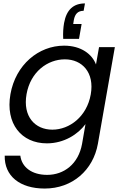

<svg xmlns="http://www.w3.org/2000/svg" viewBox="-20 -821 716 1111"><path d="M437.2 -596 452.3 -682.3H403.7L407.2 -705.2C413.9 -740.3 430.5 -758.5 463.9 -758.5L471.7 -801.2C406 -801.2 364.7 -765.8 350.7 -687.7C346.2 -661.4 343.9 -631.1 345.7 -596ZM350.9 -556.8C203.4 -556.8 70.4 -446.5 40.4 -276C10.4 -105.6 103.9 8.5 251.3 8.5C350.9 8.5 431.5 -44.1 474.7 -102.8L454.8 11.7C433.6 128.8 349.5 190.9 253 190.9C162.7 190.9 105.8 145.5 97.6 79.7H7.3C4.5 197.3 94.8 270 238.6 270C399.1 270 519.1 163.2 546.3 11.7L644.6 -548.3H553.1L535.4 -448C513.6 -506.5 450.4 -556.8 350.9 -556.8ZM505.1 -274.5C482.4 -146.5 382.5 -70.7 283 -70.7C182.6 -70.7 110.9 -146.8 133.6 -276C156.3 -405.3 255 -477.6 355.4 -477.6C454.9 -477.6 527.8 -401.8 505.1 -274.5Z"/></svg>

Font: Poppins Devanagari Thin
Style: Italic
Weight: 100
Italic angle: -10°
Designer: Ninad Kale (Devanagari), Jonny Pinhorn (Latin)
Foundry: Indian Type Foundry
Version: 4.005